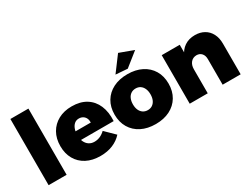

<svg xmlns="http://www.w3.org/2000/svg" viewBox="-71 -1316 2407 1864"><g transform="rotate(-30 1132.5 -384.0)"><path d="M66 -742H268V0H66Z M725 -322Q726 -350 716 -370.5Q706 -391 687 -402.5Q668 -414 643 -414Q613 -414 592.5 -396.5Q572 -379 561 -349Q550 -319 550 -281Q550 -237 564.5 -206Q579 -175 604.5 -158.5Q630 -142 664 -142Q730 -142 784 -194L889 -91Q847 -44 785.5 -18.5Q724 7 647 7Q556 7 490.5 -27.5Q425 -62 389.5 -124.5Q354 -187 354 -270Q354 -355 390 -418Q426 -481 490.5 -516Q555 -551 641 -551Q737 -551 802 -510.5Q867 -470 898.5 -396.5Q930 -323 924 -223H523V-322Z M1266 -551Q1357 -551 1425 -516.5Q1493 -482 1530.5 -419.5Q1568 -357 1568 -272Q1568 -188 1530.5 -125Q1493 -62 1425 -27.5Q1357 7 1266 7Q1174 7 1106 -27.5Q1038 -62 1000.5 -125Q963 -188 963 -272Q963 -357 1000.5 -419.5Q1038 -482 1106 -516.5Q1174 -551 1266 -551ZM1266 -391Q1236 -391 1213.5 -376Q1191 -361 1179 -333.5Q1167 -306 1167 -270Q1167 -233 1179 -206Q1191 -179 1213.5 -164Q1236 -149 1266 -149Q1296 -149 1318 -164Q1340 -179 1352 -206Q1364 -233 1364 -270Q1364 -306 1352 -333.5Q1340 -361 1318 -376Q1296 -391 1266 -391ZM1292 -775 1450 -717 1297 -595 1165 -605Z M2017 -287Q2017 -328 1995.5 -351.5Q1974 -375 1939 -375Q1898 -374 1874 -345Q1850 -316 1850 -269H1804Q1804 -358 1830.5 -422Q1857 -486 1906 -519Q1955 -552 2023 -552Q2081 -552 2125.5 -527Q2170 -502 2194.5 -455Q2219 -408 2219 -345V0H2017ZM1648 -544H1850V0H1648Z"/></g></svg>

Font: Alexandria ExtraBold
Style: Regular
Weight: 800
Designer: Mohamed Gaber
Foundry: Kief Type Foundry
Version: Version 5.100